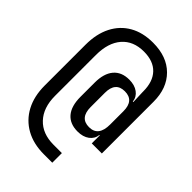

<svg xmlns="http://www.w3.org/2000/svg" viewBox="-266 -846 1131 1131"><g transform="rotate(45 300.0 -280.0)"><path d="M325 180Q238 180 174.5 144.5Q111 109 76.5 44Q42 -21 42 -110V-450Q42 -540 75 -605Q108 -670 169 -705Q230 -740 315 -740Q431 -740 497 -674Q563 -608 563 -496V-65H479V-132H476Q472 -97 443.5 -76Q415 -55 370 -55Q306 -55 272 -95Q238 -135 238 -212V-330Q238 -406 272 -446.5Q306 -487 370 -487Q415 -487 443.5 -466Q472 -445 476 -410H480L477 -490V-496Q477 -577 435 -621Q393 -665 314 -665Q226 -665 177 -608.5Q128 -552 128 -450V-110Q128 -12 180.5 44Q233 100 325 100H395V180ZM400 -121Q477 -121 477 -220V-331Q477 -420 400 -420Q323 -420 323 -330V-212Q323 -121 400 -121Z"/></g></svg>

Font: Tiny Medium
Style: Regular
Weight: 500
Monospace: yes
Designer: Philipp Nurullin, Konstantin Bulenkov
Foundry: JetBrains
Version: Version 2.251; ttfautohint (v1.8.4.7-5d5b)